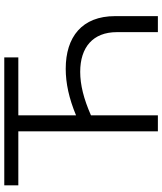

<svg xmlns="http://www.w3.org/2000/svg" viewBox="48 -788 740 875"><g transform="rotate(-90 417.5 -350.0)"><path d="M257 0H330V-305C405 -338 469 -354 528 -354C640 -354 709 -296 709 -187V0H782V-195C782 -346 687 -420 542 -420C476 -420 407 -405 330 -373V-636H594V-700H11V-636H257Z"/></g></svg>

Font: Chess Sans
Style: Regular
Weight: 400
Designer: Wolf Bōese
Foundry: Wolf Bōese
Version: Version 7.223;Glyphs 3.3 (3306)